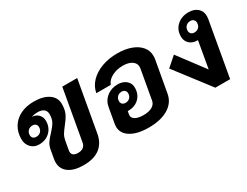

<svg xmlns="http://www.w3.org/2000/svg" viewBox="-61 -1002 1838 1428"><g transform="rotate(-30 857.5 -288.0)"><path d="M626 -576 549 -142Q536 -68 485 -29Q434 10 345 10Q264 10 218.5 -22.5Q173 -55 173 -113Q173 -127 176 -142L188 -210Q193 -243 209 -267Q225 -291 252 -319Q283 -352 298.5 -378.5Q314 -405 314 -446Q314 -474 295.5 -488.5Q277 -503 245 -503Q213 -503 190 -494Q224 -493 245 -471Q266 -449 266 -417Q266 -361 229.5 -325Q193 -289 135 -289Q93 -289 66 -317.5Q39 -346 39 -390Q39 -448 66 -492.5Q93 -537 142.5 -561.5Q192 -586 258 -586Q337 -586 384 -554Q431 -522 431 -467Q431 -417 415.5 -385Q400 -353 369 -315Q346 -286 334 -266Q322 -246 317 -219L303 -141Q302 -137 302 -130Q302 -110 315.5 -100Q329 -90 354 -90Q383 -90 400 -103Q417 -116 421 -141L498 -576ZM198 -402Q198 -418 188 -427.5Q178 -437 161 -437Q137 -437 122.5 -422Q108 -407 108 -384Q108 -368 118 -358.5Q128 -349 145 -349Q169 -349 183.5 -364Q198 -379 198 -402Z M1200 -435Q1200 -417 1198 -408L1150 -140Q1138 -69 1073.5 -29.5Q1009 10 905 10Q808 10 751.5 -24.5Q695 -59 695 -118Q695 -124 697 -140L720 -270Q728 -321 767.5 -353Q807 -385 862 -385Q906 -385 934 -361.5Q962 -338 962 -300Q962 -244 926.5 -209.5Q891 -175 834 -175H829L824 -147Q820 -121 845 -105.5Q870 -90 916 -90Q964 -90 992.5 -107Q1021 -124 1025 -155L1069 -403Q1070 -407 1070 -416Q1070 -448 1041.5 -467Q1013 -486 965 -486Q912 -486 871 -464.5Q830 -443 817 -407H693Q702 -460 741 -500.5Q780 -541 840.5 -563.5Q901 -586 975 -586Q1042 -586 1093 -567Q1144 -548 1172 -514Q1200 -480 1200 -435ZM809 -271Q809 -255 819 -245.5Q829 -236 846 -236Q869 -236 883.5 -250.5Q898 -265 898 -289Q898 -304 887.5 -313.5Q877 -323 861 -323Q838 -323 823.5 -308.5Q809 -294 809 -271Z M1692 -493Q1692 -486 1690 -470L1607 0H1480L1254 -295L1336 -367L1505 -142L1545 -371H1540Q1499 -371 1473.5 -395Q1448 -419 1448 -457Q1448 -514 1487 -550Q1526 -586 1587 -586Q1635 -586 1663.5 -560.5Q1692 -535 1692 -493ZM1604 -487Q1604 -503 1593.5 -513Q1583 -523 1567 -523Q1543 -523 1528 -508Q1513 -493 1513 -469Q1513 -453 1523.5 -443Q1534 -433 1551 -433Q1575 -433 1589.5 -448Q1604 -463 1604 -487Z"/></g></svg>

Font: Sarabun
Style: Bold Italic
Weight: 700
Italic angle: -10°
Designer: Suppakit Chalermlarp | Katatrad Co.,Ltd.
Foundry: Cadson Demak Co.,Ltd.
Version: Version 1.000; ttfautohint (v1.6)